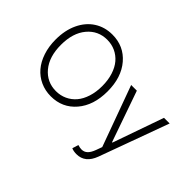

<svg xmlns="http://www.w3.org/2000/svg" viewBox="-171 -1088 1643 1643"><g transform="rotate(45 651.0 -266.0)"><path d="M378.4 9.8Q310.1 9.8 251.7 -16.8Q193.4 -43.5 152.1 -91.6Q110.8 -139.6 87.4 -209.7Q64 -279.8 64 -363.8Q64 -475.6 104.2 -560.8Q144.5 -646 215.8 -691.7Q287.1 -737.3 378.4 -737.3Q517.6 -737.3 605.2 -635Q692.9 -532.7 692.9 -363.8Q692.9 -194.8 605.2 -92.5Q517.6 9.8 378.4 9.8ZM378.4 -674.8Q268.6 -674.8 198.5 -591.1Q128.4 -507.3 128.4 -363.8Q128.4 -220.2 198.2 -136.5Q268.1 -52.7 378.4 -52.7Q432.1 -52.7 478 -74Q523.9 -95.2 557.4 -134.5Q590.8 -173.8 609.6 -232.9Q628.4 -292 628.4 -363.8Q628.4 -435.5 609.6 -494.6Q590.8 -553.7 557.4 -593Q523.9 -632.3 478 -653.6Q432.1 -674.8 378.4 -674.8ZM884.3 204.6Q847.7 204.6 823.2 193.4L840.3 137.2Q866.2 145.5 886.2 145.5Q916.5 145.5 938.5 125.5Q960.4 105.5 977.1 60.5L997.1 5.4L796.4 -545.4H865.2L1026.9 -83.5H1031.7L1193.8 -545.4H1262.2L1031.7 86.4Q987.8 204.6 884.3 204.6Z"/></g></svg>

Font: Interop Light
Style: Regular
Weight: 300
Designer: Rasmus Andersson, Google, Jang Haemin
Foundry: jhaemin
Version: Version 1.007